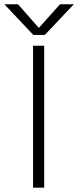

<svg xmlns="http://www.w3.org/2000/svg" viewBox="-97 -860 358 880"><path d="M108.5 -700 241.5 -840.5H178L81 -732L-14.5 -840.5H-77L55.5 -700ZM54.5 -650.5V0H105.5V-650.5Z"/></svg>

Font: Overused Grotesk Light
Style: Regular
Weight: 300
Designer: RandomMaerks
Version: Version 0.005